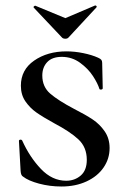

<svg xmlns="http://www.w3.org/2000/svg" viewBox="-20 -667 452 699"><path d="M249 -271Q292 -249 317.5 -232Q343 -215 361 -189Q379 -163 379 -128Q379 -89 357 -57Q335 -25 295 -6.5Q255 12 204 12Q161 12 122 1.5Q83 -9 64 -24Q56 -28 55 -45L49 -153V-154Q49 -158 54 -158.5Q59 -159 61 -155Q88 -95 129 -52Q170 -9 221 -9Q252 -9 274 -28Q296 -47 296 -85Q296 -131 265.5 -159.5Q235 -188 176 -219Q136 -241 112.5 -257.5Q89 -274 72.5 -298Q56 -322 56 -355Q56 -413 104.5 -446.5Q153 -480 222 -480Q252 -480 283.5 -473.5Q315 -467 337 -457Q346 -453 349 -449Q352 -445 352 -438L354 -346Q354 -342 349 -341Q344 -340 342 -343Q336 -363 318.5 -390Q301 -417 271.5 -438.5Q242 -460 205 -460Q170 -460 152 -441Q134 -422 134 -392Q134 -351 163 -326Q192 -301 249 -271ZM102 -641Q102 -643 105 -645Q108 -647 109 -646L218 -601L326 -647H327Q330 -647 331.5 -644.5Q333 -642 331 -640L229 -530Q225 -526 218 -526Q210 -526 206 -530L103 -639Z"/></svg>

Font: Cormorant SC SemiBold
Style: Regular
Weight: 600
Designer: Christian Thalmann (Catharsis Fonts)
Foundry: Catharsis Fonts
Version: Version 4.000